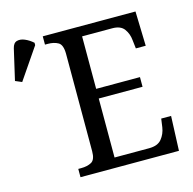

<svg xmlns="http://www.w3.org/2000/svg" viewBox="-116 -834 943 940"><g transform="rotate(-15 355.5 -363.5)"><path d="M178 0V-42H193Q224 -42 245 -53.5Q266 -65 266 -108V-601Q266 -648 244.5 -660Q223 -672 193 -672H178V-714H648L653 -539H603L598 -582Q595 -615 577 -639.5Q559 -664 517 -664H364V-398H586V-349H364V-50H539Q583 -50 603 -74.5Q623 -99 628 -132L634 -175H684L677 0ZM23 -524 -10 -538 26 -694Q32 -720 50 -725Q68 -730 90 -720.5Q112 -711 131 -694V-682Z"/></g></svg>

Font: Noto Serif SemiCondensed
Style: Regular
Weight: 400
Width: 4
Designer: Monotype Design Team
Foundry: Monotype Imaging Inc.
Version: Version 2.013